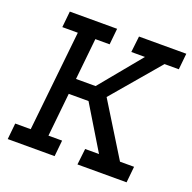

<svg xmlns="http://www.w3.org/2000/svg" viewBox="-117 -768 885 885"><g transform="rotate(20 325.0 -325.5)"><path d="M362 -79H430L301 -292H204L182 -79H249L241 0H11L19 -79H95L147 -571H71L79 -650H311L303 -571H233L212 -368H308L476 -572H409L418 -651H650L642 -572H572L373 -338L533 -79H602L594 0H353Z"/></g></svg>

Font: Zilla Slab Medium
Style: Regular
Weight: 500
Designer: Typotheque.com
Foundry: Typotheque type foundry
Version: Version 1.1; 2017